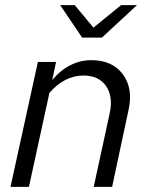

<svg xmlns="http://www.w3.org/2000/svg" viewBox="-20 -730 582 750"><path d="M21 0ZM21 0 128 -488H199L184 -417Q216 -456 255 -475.5Q294 -495 337 -495Q419 -495 460 -439.5Q501 -384 482 -300L418 0H346L408 -285Q423 -352 394.5 -393.5Q366 -435 306 -435Q269 -435 235 -417.5Q201 -400 173 -367L93 0ZM272 -710 345 -622 453 -710H515L378 -583H301L215 -710Z"/></svg>

Font: Red Hat Text
Style: Italic
Weight: 400
Italic angle: -12°
Designer: Pentagram / MCKL
Foundry: Pentagram / MCKL
Version: Version 1.005; Red Hat Text Italic